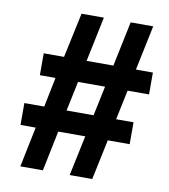

<svg xmlns="http://www.w3.org/2000/svg" viewBox="-80 -766 744 847"><g transform="rotate(10 291.5 -343.0)"><path d="M68 12 105 -168H37V-266H126L153 -399H83V-497H174L217 -698H317L275 -497H395L437 -698H538L496 -497H572V-399H476L448 -266H526V-168H428L390 12H289L327 -168H206L169 12ZM226 -266H347L375 -399H254Z"/></g></svg>

Font: Archivo SemiBold SemiBold
Style: Italic
Weight: 600
Italic angle: -10°
Version: Version 2.001